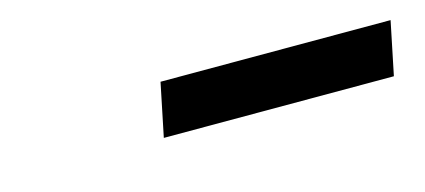

<svg xmlns="http://www.w3.org/2000/svg" viewBox="-25 -745 524 237"><g transform="rotate(-15 237.0 -626.0)"><path d="M180 -660 166 -592H460L474 -660Z"/></g></svg>

Font: LT Wave
Style: Italic
Weight: 400
Designer: Daniel Lyons
Version: Version 2.5 (Glyphs App)